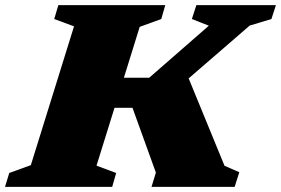

<svg xmlns="http://www.w3.org/2000/svg" viewBox="-50 -727 1094 747"><path d="M238 -624.5 161 -653 177 -707H593L577.5 -653L493.5 -622.5L432 -424.5H530.5L762.5 -627L696.5 -653L714 -707H1023.5L1006 -653L921.5 -627.5L684 -422L823.5 -82L881 -57L863 0H539.5L556.5 -55.5L465.5 -307.5H395.5L325.5 -82.5L402 -54L386.5 0H-30.5L-14 -54L70 -84.5Z"/></svg>

Font: Newsreader 6pt ExtraBold
Style: Italic
Weight: 800
Italic angle: -17°
Designer: Hugues Gentile
Foundry: Production Type
Version: Version 1.003; ttfautohint (v1.8.3)